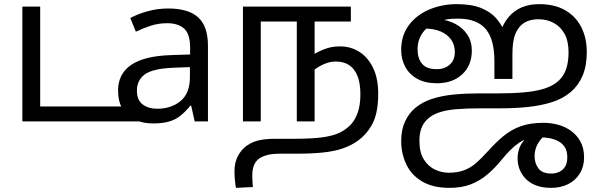

<svg xmlns="http://www.w3.org/2000/svg" viewBox="-20 -586 2916 927"><path d="M88 0V-554H174V-72H676V0Z M792 -545Q890 -545 937 -502Q984 -459 984 -365V0H920L903 -76H899Q876 -47 851.5 -27.5Q827 -8 795.5 1Q764 10 719 10Q671 10 632.5 -7Q594 -24 572 -59.5Q550 -95 550 -149Q550 -229 613 -272.5Q676 -316 807 -320L898 -323V-355Q898 -422 869 -448Q840 -474 787 -474Q745 -474 707 -461.5Q669 -449 636 -433L609 -499Q644 -518 692 -531.5Q740 -545 792 -545ZM818 -259Q718 -255 679.5 -227Q641 -199 641 -148Q641 -103 668.5 -82Q696 -61 739 -61Q807 -61 852 -98.5Q897 -136 897 -214V-262Z M1622 -362Q1673 -362 1714.5 -336Q1756 -310 1781 -259Q1806 -208 1806 -134Q1806 -44 1780 8Q1754 60 1707 94Q1675 117 1633.5 131Q1592 145 1538 150.5Q1484 156 1412 156H1337Q1295 156 1272 162Q1249 168 1232 179Q1216 190 1207 210Q1198 230 1198 263Q1198 278 1199 291.5Q1200 305 1201 317L1119 321Q1116 303 1114 281.5Q1112 260 1112 243Q1112 199 1128 168.5Q1144 138 1169 119Q1187 106 1206.5 98.5Q1226 91 1251.5 87.5Q1277 84 1310 84H1403Q1485 84 1536.5 77Q1588 70 1620 54.5Q1652 39 1675 14Q1695 -8 1707.5 -43.5Q1720 -79 1720 -131Q1720 -183 1706.5 -218Q1693 -253 1666.5 -271Q1640 -289 1601 -289Q1573 -289 1544.5 -276.5Q1516 -264 1495 -247L1492 -322Q1518 -338 1550 -350Q1582 -362 1622 -362ZM1153 0V-554H1674V-482H1499V0H1413V-482H1239V0Z M2185 -566Q2258 -566 2303.5 -547Q2349 -528 2374.5 -499Q2400 -470 2413 -439L2395 -430Q2410 -473 2435.5 -503.5Q2461 -534 2498 -550Q2535 -566 2583 -566Q2658 -566 2709 -536.5Q2760 -507 2786.5 -455Q2813 -403 2813 -335Q2813 -268 2793 -221Q2773 -174 2737 -143Q2699 -110 2645.5 -93Q2592 -76 2528.5 -69.5Q2465 -63 2396 -63H2302Q2236 -63 2185.5 -59Q2135 -55 2099.5 -43Q2064 -31 2041 -8Q2022 11 2013.5 36Q2005 61 2005 93Q2005 151 2027 185Q2049 219 2081.5 233.5Q2114 248 2146 248Q2190 248 2222 235.5Q2254 223 2280 200Q2306 177 2332 148Q2374 101 2412 70Q2450 39 2495.5 23Q2541 7 2605 7Q2641 7 2675.5 16.5Q2710 26 2738 46.5Q2766 67 2783 98.5Q2800 130 2800 174Q2800 218 2779.5 251.5Q2759 285 2723 303Q2687 321 2641 321Q2598 321 2567.5 309Q2537 297 2517.5 276.5Q2498 256 2488.5 231Q2479 206 2479 181Q2479 134 2502 102Q2525 70 2559 41L2626 55Q2592 80 2576.5 108Q2561 136 2561 168Q2561 202 2579.5 227Q2598 252 2643 252Q2661 252 2678.5 244.5Q2696 237 2707.5 220Q2719 203 2719 173Q2719 143 2707 124.5Q2695 106 2675 95.5Q2655 85 2632 81Q2609 77 2587 77Q2572 77 2557.5 78.5Q2543 80 2529 83Q2506 90 2484.5 104.5Q2463 119 2443 139.5Q2423 160 2403 184Q2370 225 2333.5 256Q2297 287 2253 304Q2209 321 2151 321Q2069 321 2017 289.5Q1965 258 1941 206Q1917 154 1917 95Q1917 40 1935.5 0.5Q1954 -39 1985 -65Q2020 -94 2067 -109Q2114 -124 2170 -129.5Q2226 -135 2286 -135H2375Q2451 -135 2509 -140Q2567 -145 2609 -158.5Q2651 -172 2677 -196Q2702 -219 2713.5 -253Q2725 -287 2725 -334Q2725 -387 2706 -422Q2687 -457 2654 -475Q2621 -493 2580 -493Q2551 -493 2528.5 -484.5Q2506 -476 2489 -457Q2470 -434 2462 -403.5Q2454 -373 2454 -319V-205H2367V-293Q2367 -341 2357.5 -379Q2348 -417 2327.5 -443Q2307 -469 2273 -482.5Q2239 -496 2191 -496Q2160 -496 2143 -493.5Q2126 -491 2106 -484L2071 -470Q2044 -456 2027.5 -436.5Q2011 -417 2003.5 -394.5Q1996 -372 1996 -348Q1996 -305 2017.5 -278.5Q2039 -252 2088 -252Q2127 -252 2151.5 -274Q2176 -296 2176 -335Q2176 -370 2157.5 -395.5Q2139 -421 2106.5 -434.5Q2074 -448 2032 -448L2096 -494Q2142 -490 2178.5 -470.5Q2215 -451 2236.5 -418.5Q2258 -386 2258 -342Q2258 -270 2211.5 -227Q2165 -184 2089 -184Q2033 -184 1994.5 -205.5Q1956 -227 1936.5 -263.5Q1917 -300 1917 -345Q1917 -415 1954 -464.5Q1991 -514 2052.5 -540Q2114 -566 2185 -566Z"/></svg>

Font: tamil15
Style: Book
Weight: 400
Designer: Jelle Bosma - Monotype Design Team
Foundry: Monotype Imaging Inc.
Version: Version 2.003